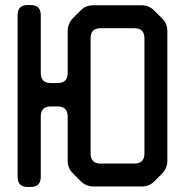

<svg xmlns="http://www.w3.org/2000/svg" viewBox="-20 -732 735 763"><path d="M90 11H102Q142 11 142 -29V-269Q142 -309 182 -309H209Q249 -309 249 -269V-93Q249 -64 269 -44L302 -11Q322 9 351 9H544Q573 9 593 -11L625 -43Q645 -65 645 -93V-609Q645 -638 625 -658L593 -690Q572 -711 544 -711H350Q321 -711 301 -691L269 -659Q249 -637 249 -609V-442Q249 -402 209 -402H182Q142 -402 142 -442V-672Q142 -712 102 -712H90Q50 -712 50 -672V-29Q50 11 90 11ZM340 -122V-580Q340 -620 380 -620H514Q554 -620 554 -580V-122Q554 -82 514 -82H380Q340 -82 340 -122Z"/></svg>

Font: WDXL Lubrifont JP N
Style: Regular
Weight: 400
Designer: [WDXL Lubrifont] Copyright 2020-2022 (c) NightFurySL2001, Skr-ZERO; [ZCOOL QingKe HuangYou] Copyright 2018-2022 (c) The 
Version: Version 2.001;hotconv 1.1.1;makeotfexe 2.6.0